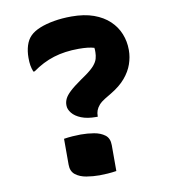

<svg xmlns="http://www.w3.org/2000/svg" viewBox="-82 -790 764 870"><g transform="rotate(-10 300.0 -354.5)"><path d="M384 5Q365 8 344 9.5Q323 11 306 11Q276 11 246 6Q216 1 196 -14.5Q176 -30 176 -61V-180Q195 -183 216 -184.5Q237 -186 254 -186Q285 -186 314.5 -181Q344 -176 364 -161Q384 -146 384 -114ZM305 -720Q364 -720 407 -704.5Q450 -689 478.5 -662Q507 -635 521 -600Q535 -565 535 -527V-524Q535 -493 524 -461Q513 -429 488 -399.5Q463 -370 421 -345L391 -327Q373 -316 363 -304.5Q353 -293 348.5 -281Q344 -269 344 -255V-252H336Q296 -252 268.5 -263Q241 -274 227 -291.5Q213 -309 213 -326V-330Q213 -343 219.5 -357Q226 -371 244.5 -388.5Q263 -406 299 -431L322 -447Q350 -467 363 -482.5Q376 -498 380 -512.5Q384 -527 384 -541Q384 -547 384 -552.5Q384 -558 383 -562Q370 -566 352.5 -568Q335 -570 312 -570Q248 -570 196.5 -554Q145 -538 98 -504H92Q86 -519 83.5 -534Q81 -549 81 -569Q81 -600 89 -625.5Q97 -651 113 -667Q130 -684 158.5 -695.5Q187 -707 224.5 -713.5Q262 -720 305 -720Z"/></g></svg>

Font: Recursive Monospace Casual ExtraBold
Style: Regular
Weight: 800
Version: Version 1.047